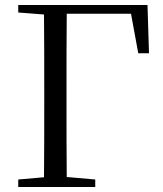

<svg xmlns="http://www.w3.org/2000/svg" viewBox="-20 -748 653 768"><path d="M53 -698 156 -690C157 -591 157 -491 157 -391V-333C157 -236 157 -137 156 -39L53 -30V0H361V-30L247 -40C246 -138 246 -237 246 -334V-391C246 -493 246 -594 247 -693H504L533 -535H576L570 -728H53Z"/></svg>

Font: Noto Serif CJK TC
Style: Regular
Weight: 400
Designer: Ryoko NISHIZUKA 西塚涼子 (kana & ideographs); Frank Grießhammer (Latin, Greek & Cyrillic); Wenlong ZHANG 张文龙 (bopomofo); San
Foundry: Adobe
Version: Version 2.001;hotconv 1.1.0;makeotfexe 2.6.0